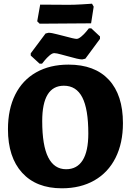

<svg xmlns="http://www.w3.org/2000/svg" viewBox="-20 -1005 706 1037"><path d="M23 -307Q23 -415 62 -493.5Q101 -572 175 -614Q249 -656 350 -656Q492 -656 568 -574Q644 -492 644 -340Q644 -232 604 -152.5Q564 -73 489.5 -30.5Q415 12 314 12Q176 12 99.5 -72Q23 -156 23 -307ZM457 -284Q457 -416 424.5 -479Q392 -542 325 -542Q208 -542 208 -351Q208 -219 240.5 -155Q273 -91 337 -91Q396 -91 426.5 -139.5Q457 -188 457 -284ZM146 -705V-717L226 -824L242 -828Q258 -828 287.5 -820Q317 -812 323 -811Q381 -795 394 -795Q404 -795 419 -807.5Q434 -820 445.5 -834Q457 -848 460 -852H473L520 -808V-795L441 -688L424 -684Q405 -684 343 -702Q338 -703 311.5 -710.5Q285 -718 273 -718Q262 -718 247.5 -705.5Q233 -693 221.5 -679Q210 -665 207 -661H194ZM181 -890 197 -980 351 -979Q382 -979 423 -981.5Q464 -984 477 -985L486 -969L472 -879L331 -878L194 -877Z"/></svg>

Font: Alegreya SC ExtraBold
Style: Regular
Weight: 800
Designer: Juan Pablo del Peral
Foundry: Huerta Tipografica
Version: Version 2.007; ttfautohint (v1.6)